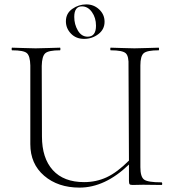

<svg xmlns="http://www.w3.org/2000/svg" viewBox="-20 -842 790 874"><path d="M363 -665Q326 -665 303 -689Q280 -713 280 -745Q280 -781 309 -801.5Q338 -822 373 -822Q407 -822 431.5 -799Q456 -776 456 -743Q456 -708 427.5 -686.5Q399 -665 363 -665ZM353 -813Q318 -813 318 -765Q318 -731 334.5 -703Q351 -675 379 -675Q417 -675 417 -725Q417 -761 398.5 -787Q380 -813 353 -813ZM715 -12Q718 -12 718.5 -6Q719 0 715 0Q701 0 674 -0.5Q647 -1 632 -1Q622 -1 606.5 -0.5Q591 0 584 0Q573 0 570 -3.5Q567 -7 567 -19V-93Q458 12 342 12Q244 12 181 -42Q118 -96 118 -186V-544Q117 -587 102.5 -600Q88 -613 35 -613Q33 -613 33 -619Q33 -625 35 -625Q47 -625 83.5 -623.5Q120 -622 142 -622Q165 -622 203 -623.5Q241 -625 253 -625Q255 -625 255 -619Q255 -613 253 -613Q201 -613 186 -599.5Q171 -586 170 -542L171 -221Q171 -122 220.5 -67.5Q270 -13 363 -13Q418 -13 465.5 -35Q513 -57 567 -111L565 -542Q567 -586 552.5 -599.5Q538 -613 484 -613Q482 -613 482 -619Q482 -625 484 -625Q496 -625 533 -623.5Q570 -622 592 -622Q614 -622 652 -623.5Q690 -625 702 -625Q704 -625 704 -619Q704 -613 702 -613Q650 -613 634.5 -600Q619 -587 619 -544V-81Q619 -37 636 -24.5Q653 -12 715 -12Z"/></svg>

Font: Cormorant Upright Light
Style: Regular
Weight: 300
Designer: Christian Thalmann (Catharsis Fonts)
Foundry: Catharsis Fonts
Version: Version 3.302;PS 003.302;hotconv 1.0.88;makeotf.lib2.5.64775